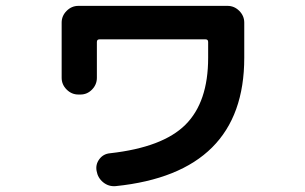

<svg xmlns="http://www.w3.org/2000/svg" viewBox="-20 -596 1040 654"><path d="M247 -274Q224 -274 207 -291Q190 -308 190 -331V-519Q190 -542 207 -559Q224 -576 247 -576H755Q778 -576 795 -559Q812 -542 812 -519V-399Q812 -7 374 38Q350 40 331.5 25Q313 10 309 -14Q305 -36 318.5 -54Q332 -72 355 -74Q534 -94 611.5 -171Q689 -248 689 -399V-453Q689 -462 680 -462H319Q310 -462 310 -453V-331Q310 -308 293.5 -291Q277 -274 254 -274Z"/></svg>

Font: Rounded Mplus 1c Bold
Style: Bold
Weight: 700
Version: Version 1.059.20150529